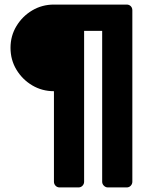

<svg xmlns="http://www.w3.org/2000/svg" viewBox="-20 -720 667 840"><path d="M241 100Q230 100 223 92.5Q216 85 216 75V-321Q164 -321 121 -346.5Q78 -372 52 -415Q26 -458 26 -511Q26 -563 52 -606Q78 -649 121 -674.5Q164 -700 216 -700H534Q545 -700 552 -693Q559 -686 559 -675V75Q559 85 552 92.5Q545 100 534 100H452Q442 100 434.5 92.5Q427 85 427 75V-585H348V75Q348 85 341 92.5Q334 100 323 100Z"/></svg>

Font: Rubik
Style: Bold
Weight: 700
Designer: Hubert and Fischer
Foundry: Hubert and Fischer
Version: Version 2.300;gftools[0.9.30]